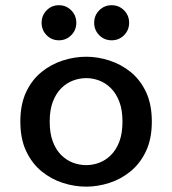

<svg xmlns="http://www.w3.org/2000/svg" viewBox="-20 -705 659 736"><path d="M310.5 10.5Q265.5 10.5 221 -3.8Q176.5 -18 139.5 -48.2Q102.5 -78.5 80.2 -125.8Q58 -173 58 -239Q58 -305 80.2 -352.2Q102.5 -399.5 139.5 -429.2Q176.5 -459 221 -473.2Q265.5 -487.5 310.5 -487.5Q354.5 -487.5 399 -473.2Q443.5 -459 480.5 -429.2Q517.5 -399.5 539.8 -352.2Q562 -305 562 -239Q562 -173 539.8 -125.8Q517.5 -78.5 480.5 -48.2Q443.5 -18 399 -3.8Q354.5 10.5 310.5 10.5ZM310.5 -72Q336 -72 360.5 -81.2Q385 -90.5 405.2 -110.5Q425.5 -130.5 437.5 -162.2Q449.5 -194 449.5 -239Q449.5 -283.5 437.5 -315Q425.5 -346.5 405.2 -366.8Q385 -387 360.5 -396.2Q336 -405.5 310.5 -405.5Q285 -405.5 260 -396.2Q235 -387 214.8 -366.8Q194.5 -346.5 182.5 -315Q170.5 -283.5 170.5 -239Q170.5 -194 182.5 -162.2Q194.5 -130.5 214.8 -110.5Q235 -90.5 260 -81.2Q285 -72 310.5 -72ZM206 -550.5Q178 -550.5 158.8 -570Q139.5 -589.5 139.5 -617.5Q139.5 -646 158.8 -665.5Q178 -685 206 -685Q233.5 -685 253 -665.5Q272.5 -646 272.5 -617.5Q272.5 -589.5 253 -570Q233.5 -550.5 206 -550.5ZM408 -550.5Q380 -550.5 360.5 -570Q341 -589.5 341 -617.5Q341 -646 360.5 -665.5Q380 -685 408 -685Q436 -685 455.5 -665.5Q475 -646 475 -617.5Q475 -589.5 455.5 -570Q436 -550.5 408 -550.5Z"/></svg>

Font: Sono Monospace Medium
Style: Regular
Weight: 500
Designer: Tyler Finck
Foundry: Tyler Finck
Version: Version 2.112